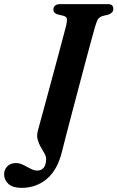

<svg xmlns="http://www.w3.org/2000/svg" viewBox="-101 -720 570 932"><path d="M359.5 -587Q355.5 -574 344.2 -532.2Q333 -490.5 317 -431Q301 -371.5 283.5 -304.8Q266 -238 249.2 -174.8Q232.5 -111.5 219.5 -61.5Q206.5 -11.5 200.5 13.5Q179 103.5 127.2 147.8Q75.5 192 3.5 192Q-38.5 192 -59.8 173Q-81 154 -81 126.5Q-81 104 -65.8 87.8Q-50.5 71.5 -23.5 71.5Q-5.5 71.5 12.5 80.8Q30.5 90 47.8 99Q65 108 80.5 108Q98.5 108 110.2 95.2Q122 82.5 123 53Q123 39 114.8 24.8Q106.5 10.5 96.8 -6.2Q87 -23 81.8 -42.5Q76.5 -62 83 -86.5Q86.5 -99.5 97 -137.8Q107.5 -176 121.8 -229Q136 -282 151.8 -340Q167.5 -398 181.8 -451.5Q196 -505 206.5 -544Q217 -583 220.5 -597.5Q226 -621.5 223.2 -630.5Q220.5 -639.5 206.5 -643.5L177 -650.5Q158 -657.5 158 -673Q158.5 -700 192 -700H421.5Q437.5 -700 443.2 -693.8Q449 -687.5 449 -677Q449 -666.5 442.5 -659.8Q436 -653 426.5 -649.5L396 -642Q382.5 -637.5 375.5 -628Q368.5 -618.5 359.5 -587Z"/></svg>

Font: Fraunces 72pt S050 SemiBold
Style: Italic
Weight: 600
Italic angle: -16°
Version: Version 1.000; ttfautohint (v1.8.3)